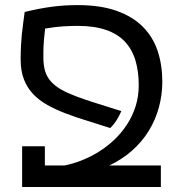

<svg xmlns="http://www.w3.org/2000/svg" viewBox="-20 -747 731 767"><path d="M534.2 -406.2Q534.2 -461.9 521 -505.9Q507.8 -549.8 479 -580.6Q450.2 -611.3 403.6 -627.4Q356.9 -643.6 290.5 -643.6Q265.6 -643.6 233.6 -641.8Q201.7 -640.1 160.2 -632.8Q157.2 -607.4 155.8 -590.1Q154.3 -572.8 153.8 -560.1Q153.3 -547.4 153.3 -537.4Q153.3 -527.3 153.3 -516.6Q153.3 -485.4 160.4 -462.4Q167.5 -439.5 183.1 -421.9Q198.7 -404.3 223.1 -390.1Q247.6 -376 282.2 -362.8Q316.9 -349.6 362.3 -335.4Q407.7 -321.3 464.8 -303.2Q445.8 -259.3 420.4 -235.4Q372.6 -251 327.4 -264.9Q282.2 -278.8 242.4 -293.9Q202.6 -309.1 169.4 -327.6Q136.2 -346.2 112.5 -371.1Q88.9 -396 75.7 -429.7Q62.5 -463.4 62.5 -508.8Q62.5 -538.1 63.7 -562Q64.9 -585.9 67.1 -608.2Q69.3 -630.4 72.3 -652.3Q75.2 -674.3 78.6 -699.2Q108.9 -706.5 135.7 -711.7Q162.6 -716.8 188.2 -720.2Q213.9 -723.6 239 -725.1Q264.2 -726.6 290.5 -726.6Q381.8 -726.6 446 -703.6Q510.3 -680.7 550.8 -639.9Q591.3 -599.1 609.9 -543Q628.4 -486.8 628.4 -420.9Q628.4 -367.7 614.7 -317.9Q601.1 -268.1 574.5 -224.6Q547.9 -181.2 508.1 -145.8Q468.3 -110.4 416.5 -85.9H622.6V0H68.4V-162.6H159.2V-85.9H237.3Q270.5 -92.3 305.4 -106Q340.3 -119.6 373.5 -140.1Q406.7 -160.6 435.8 -188Q464.8 -215.3 486.8 -248.8Q508.8 -282.2 521.5 -321.8Q534.2 -361.3 534.2 -406.2Z"/></svg>

Font: Arian AMU
Style: Regular
Weight: 400
Designer: Ruben Hakobyan (Tarumian)
Foundry: Ruben Hakobyan (Tarumian)
Version: Version 4.003